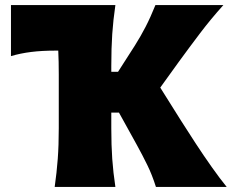

<svg xmlns="http://www.w3.org/2000/svg" viewBox="-20 -733 909 753"><path d="M194.5 0Q202.5 -56.5 206.5 -109.8Q210.5 -163 210.5 -230.5V-441Q210.5 -491.5 208.5 -534.5H198.5Q144 -534.5 102.2 -529.2Q60.5 -524 23 -513V-713H432.5Q424 -654.5 420.2 -599.5Q416.5 -544.5 416.5 -474V-451.5H443L509 -554.5Q532 -591 551 -627.8Q570 -664.5 589.5 -713H856Q806.5 -658 764.5 -602.5Q722.5 -547 682 -491.5L608.5 -389.5L689.5 -260.5Q715.5 -219.5 747 -171.2Q778.5 -123 810.5 -77.8Q842.5 -32.5 869 0H591.5Q576.5 -47.5 557.5 -86.2Q538.5 -125 517 -164L446.5 -291.5H416.5V-230.5Q416.5 -163 420.2 -109.8Q424 -56.5 432.5 0Z"/></svg>

Font: Commissioner Flair ExtraBold
Style: Regular
Weight: 800
Designer: Kostas Bartsokas
Foundry: Kostas Bartsokas
Version: Version 1.000; ttfautohint (v1.8.3)